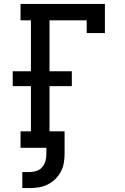

<svg xmlns="http://www.w3.org/2000/svg" viewBox="-20 -755 640 981"><path d="M94 206V124H132Q150 124 167.5 118Q185 112 196.5 98Q208 84 212.5 66.5Q217 49 217 31V0H85V-84H138V-315H45V-391H138V-651H85V-735H516V-586H423V-651H233V-391H347V-315H233V-84H310V31Q310 54 306 77.5Q302 101 291 122Q280 143 262.5 160Q245 177 224 187.5Q203 198 179.5 202Q156 206 132 206Z"/></svg>

Font: Iosevka Etoile Medium
Style: Regular
Weight: 500
Designer: Belleve Invis
Foundry: Belleve Invis
Version: Version 22.1.2; ttfautohint (v1.8.4)